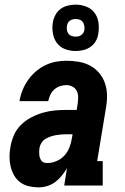

<svg xmlns="http://www.w3.org/2000/svg" viewBox="-20 -800 540 828"><path d="M146 8Q125 8 104 3Q83 -2 67 -14Q51 -26 41 -43.5Q31 -61 26 -81Q21 -101 21 -122.5Q21 -144 25 -166Q29 -191 39.5 -216Q50 -241 69.5 -260.5Q89 -280 113.5 -293Q138 -306 163.5 -313.5Q189 -321 215 -323.5Q241 -326 266 -326H311L315 -353Q317 -367 317 -381.5Q317 -396 311 -408Q305 -420 292.5 -426.5Q280 -433 266 -433Q253 -433 239 -428.5Q225 -424 214 -414Q203 -404 197 -391Q191 -378 188 -364H64Q68 -388 77 -410.5Q86 -433 100 -453.5Q114 -474 133 -490.5Q152 -507 174 -518Q196 -529 219.5 -533.5Q243 -538 266 -538Q293 -538 319.5 -533.5Q346 -529 368.5 -517Q391 -505 407.5 -485.5Q424 -466 432.5 -441.5Q441 -417 441.5 -390Q442 -363 437 -335L399 -105H423V0H257L269 -75Q259 -58 246.5 -42.5Q234 -27 218 -15Q202 -3 183 2.5Q164 8 146 8Q146 8 146 8Q146 8 146 8ZM185 -97Q204 -97 224 -105.5Q244 -114 258 -129.5Q272 -145 279.5 -164.5Q287 -184 290 -204L293 -221H266Q255 -221 243.5 -220Q232 -219 220.5 -217Q209 -215 197.5 -211Q186 -207 175.5 -200.5Q165 -194 158.5 -183.5Q152 -173 150 -161Q149 -154 149 -146.5Q149 -139 149.5 -132Q150 -125 152.5 -118.5Q155 -112 159 -106.5Q163 -101 170 -99Q177 -97 185 -97ZM306 -580Q282 -580 260 -588.5Q238 -597 225 -615Q212 -633 208 -656.5Q204 -680 208 -704Q211 -721 219.5 -736.5Q228 -752 242 -762Q256 -772 273 -776Q290 -780 306 -780Q330 -780 352 -771.5Q374 -763 387.5 -745Q401 -727 404.5 -703.5Q408 -680 404 -656Q402 -639 393.5 -623.5Q385 -608 370.5 -598Q356 -588 339.5 -584Q323 -580 306 -580ZM306 -642Q313 -642 319 -643.5Q325 -645 330.5 -649Q336 -653 339.5 -658.5Q343 -664 344 -671Q345 -680 343.5 -689Q342 -698 337 -705Q332 -712 323.5 -715Q315 -718 306 -718Q300 -718 293.5 -716.5Q287 -715 281.5 -711Q276 -707 273 -701.5Q270 -696 269 -689Q267 -680 268.5 -671Q270 -662 275 -655Q280 -648 288.5 -645Q297 -642 306 -642Z"/></svg>

Font: Iosevka Curly Slab XBdObl
Style: Regular
Weight: 800
Italic angle: -9°
Monospace: yes
Designer: Belleve Invis
Foundry: Belleve Invis
Version: Version 11.1.0; ttfautohint (v1.8.3)